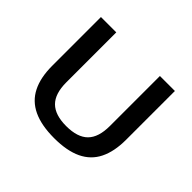

<svg xmlns="http://www.w3.org/2000/svg" viewBox="-139 -781 974 974"><g transform="rotate(45 348.0 -294.0)"><path d="M349 7.5Q257 7.5 198 -20.5Q139 -48.5 110.8 -104.8Q82.5 -161 82.5 -245V-595H192.5V-236.5Q192.5 -155 230.8 -117Q269 -79 349 -79Q429.5 -79 467.5 -117Q505.5 -155 505.5 -236.5V-595H613V-245Q613 -161 585.2 -104.8Q557.5 -48.5 499 -20.5Q440.5 7.5 349 7.5Z"/></g></svg>

Font: Encode Sans SC SemiExpanded Medium
Style: Regular
Weight: 500
Width: 6
Designer: Multiple Designers
Foundry: Impallari Type
Version: Version 3.002